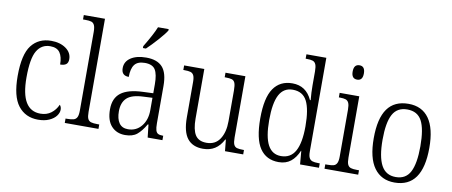

<svg xmlns="http://www.w3.org/2000/svg" viewBox="-68 -1043 3133 1330"><g transform="rotate(10 1499.0 -377.5)"><path d="M52 -264Q52 -416 101.5 -480Q151 -544 240 -544Q302 -544 343 -515Q384 -486 384 -440Q384 -415 370 -404Q356 -393 328 -393Q328 -447 307.5 -476.5Q287 -506 239 -506Q178 -506 146 -452Q114 -398 114 -265Q114 -148 148.5 -91Q183 -34 252 -34Q296 -34 327 -57.5Q358 -81 374 -118Q386 -106 386 -85Q386 -63 369.5 -41Q353 -19 320.5 -4.5Q288 10 243 10Q154 10 103 -55.5Q52 -121 52 -264Z M430 -31H440Q472 -31 487.5 -36Q503 -41 510.5 -56Q518 -71 518 -104V-655Q518 -688 510.5 -703.5Q503 -719 488.5 -723.5Q474 -728 445 -728H430V-759H579V-104Q579 -71 586 -56Q593 -41 608.5 -36Q624 -31 656 -31H667V0H430Z M722 -148Q722 -226 771.5 -264Q821 -302 925 -306L998 -309V-372Q998 -442 978.5 -474Q959 -506 905 -506Q854 -506 832.5 -477.5Q811 -449 811 -391Q759 -391 759 -444Q759 -490 799.5 -517Q840 -544 908 -544Q985 -544 1022 -503.5Q1059 -463 1059 -371V-109Q1059 -76 1064 -59.5Q1069 -43 1080.5 -37Q1092 -31 1114 -31H1117V0H1013L1003 -90H998Q969 -40 938.5 -15Q908 10 855 10Q795 10 758.5 -30Q722 -70 722 -148ZM998 -189V-277L935 -274Q854 -271 819.5 -239Q785 -207 785 -145Q785 -92 805.5 -62.5Q826 -33 868 -33Q926 -33 962 -77Q998 -121 998 -189ZM873 -618Q930 -712 951 -765H1026V-755Q1010 -729 969 -683Q928 -637 894 -605H873Z M1256 -185V-434Q1256 -465 1248.5 -480Q1241 -495 1226 -499.5Q1211 -504 1181 -504H1175V-536H1317V-187Q1317 -110 1340.5 -72.5Q1364 -35 1420 -35Q1482 -35 1513.5 -83Q1545 -131 1545 -209V-425Q1545 -461 1538.5 -477.5Q1532 -494 1517 -499Q1502 -504 1471 -504H1466V-536H1606V-104Q1606 -71 1613 -55.5Q1620 -40 1635 -35.5Q1650 -31 1680 -31H1685V0H1557L1549 -80H1545Q1521 -34 1486 -12Q1451 10 1403 10Q1330 10 1293 -37Q1256 -84 1256 -185Z M1758 -267Q1758 -411 1803.5 -477.5Q1849 -544 1936 -544Q2033 -544 2075 -451H2080Q2075 -504 2075 -555V-653Q2075 -686 2068 -702Q2061 -718 2046.5 -723Q2032 -728 2004 -728H1996V-759H2136V-99Q2136 -70 2143.5 -55.5Q2151 -41 2166 -36Q2181 -31 2208 -31H2218V0H2085L2077 -94H2075Q2054 -44 2020 -17Q1986 10 1935 10Q1848 10 1803 -56.5Q1758 -123 1758 -267ZM2076 -266Q2076 -385 2046.5 -443Q2017 -501 1946 -501Q1882 -501 1851.5 -443.5Q1821 -386 1821 -265Q1821 -147 1851.5 -90.5Q1882 -34 1944 -34Q2012 -34 2044 -92Q2076 -150 2076 -266Z M2332 -697Q2332 -748 2372 -748Q2411 -748 2411 -697Q2411 -647 2372 -647Q2332 -647 2332 -697ZM2257 -31H2272Q2301 -31 2316 -35.5Q2331 -40 2338.5 -55.5Q2346 -71 2346 -102V-431Q2346 -463 2339 -478.5Q2332 -494 2317.5 -499Q2303 -504 2276 -504H2269V-536H2407V-105Q2407 -72 2414 -56.5Q2421 -41 2436 -36Q2451 -31 2480 -31H2494V0H2257Z M2556 -268Q2556 -407 2605 -475.5Q2654 -544 2753 -544Q2848 -544 2897.5 -474.5Q2947 -405 2947 -268Q2947 10 2750 10Q2657 10 2606.5 -59.5Q2556 -129 2556 -268ZM2884 -268Q2884 -390 2853.5 -447Q2823 -504 2751 -504Q2680 -504 2649 -446.5Q2618 -389 2618 -268Q2618 -148 2650 -88.5Q2682 -29 2752 -29Q2823 -29 2853.5 -88Q2884 -147 2884 -268Z"/></g></svg>

Font: Noto Serif NarrowLight
Style: Regular
Weight: 300
Width: 4
Designer: Monotype Design Team
Foundry: Monotype Imaging Inc.
Version: Version 1.001